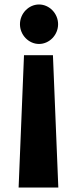

<svg xmlns="http://www.w3.org/2000/svg" viewBox="-20 -576 343 856"><path d="M63 260H240L216 -330H87ZM69 -468C69 -420 108 -380 154 -380C200 -380 239 -420 239 -468C239 -516 200 -556 154 -556C108 -556 69 -516 69 -468Z"/></svg>

Font: Sztylet
Style: Bd
Weight: 700
Foundry: Cannot Into Space Fonts, PlusOne Fonts
Version: Version 0.12